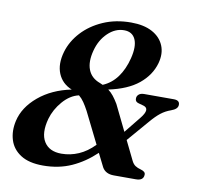

<svg xmlns="http://www.w3.org/2000/svg" viewBox="-80 -795 912 890"><g transform="rotate(10 375.5 -350.0)"><path d="M455.5 -28 424 -91Q372.5 -42 312.5 -15Q252.5 12 178.5 12Q112.5 12 73.5 -13Q34.5 -38 21.5 -79.5Q8.5 -121 19.5 -170Q34.5 -236 96.2 -287.8Q158 -339.5 249 -358Q202.5 -377 184.5 -420.5Q166.5 -464 183.5 -523.5Q198.5 -575 237.8 -617.8Q277 -660.5 335.5 -686.2Q394 -712 467 -712Q527 -712 566.5 -690.8Q606 -669.5 621.5 -632.2Q637 -595 624 -548Q607.5 -490 556.5 -448.2Q505.5 -406.5 416 -387.5Q430 -377 441.2 -362.8Q452.5 -348.5 464.5 -328.5L523.5 -207.5L585.5 -284.5Q624 -332 589.5 -342.5L566 -349Q548.5 -353.5 549.5 -369.5Q549.5 -380.5 558.2 -388.2Q567 -396 583.5 -396H723Q752 -396 750.5 -373Q749.5 -354 719.5 -343.5Q693.5 -334.5 672.5 -318Q651.5 -301.5 627 -272.5L540.5 -172L585 -81Q592 -67 602.2 -60Q612.5 -53 629.5 -48.5Q639 -46 645.2 -40.8Q651.5 -35.5 650.5 -26.5Q649 0 614 0H510.5Q471.5 0 455.5 -28ZM441 -671Q399.5 -671 365 -638Q330.5 -605 317 -553.5Q302.5 -499.5 316.8 -462.5Q331 -425.5 373 -410.5Q380.5 -407.5 386.5 -404.5Q427 -421.5 454 -458.2Q481 -495 494.5 -548.5Q509 -606.5 494.5 -638.8Q480 -671 441 -671ZM166 -205.5Q147 -136 171.2 -96.5Q195.5 -57 253 -57Q295 -57 333.8 -73.8Q372.5 -90.5 407 -126L334 -273Q322.5 -294.5 311.5 -310.5Q300.5 -326.5 287 -337.5Q245.5 -328 212.2 -289.5Q179 -251 166 -205.5Z"/></g></svg>

Font: Fraunces 9pt SemiBold
Style: Italic
Weight: 600
Italic angle: -16°
Version: Version 1.000;[b76b70a41]